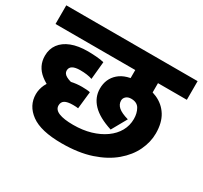

<svg xmlns="http://www.w3.org/2000/svg" viewBox="-131 -801 1036 980"><g transform="rotate(30 387.0 -311.0)"><path d="M604 -512V-416H470V-512H0V-622H774V-512ZM335 -111Q391 -111 437 -124.5Q483 -138 517.5 -162.5Q552 -187 570.5 -220Q589 -253 589 -292Q589 -325 575 -350Q561 -375 526 -375Q507 -375 496 -365Q485 -355 485 -341Q485 -319 503 -303Q521 -287 563 -275L513 -186Q435 -211 398 -250Q361 -289 361 -340Q361 -398 401.5 -433.5Q442 -469 521 -469Q581 -469 626.5 -449Q672 -429 697.5 -388Q723 -347 723 -284Q723 -233 699 -182.5Q675 -132 626 -90.5Q577 -49 503.5 -24.5Q430 0 331 0Q208 0 150 -42.5Q92 -85 92 -152Q92 -181 105.5 -210Q119 -239 150 -259Q153 -262 155 -266.5Q157 -271 160 -272Q184 -288 214.5 -295Q245 -302 278 -302Q291 -302 305 -301Q319 -300 326 -298L315 -197Q310 -198 302.5 -198.5Q295 -199 285 -199Q251 -199 236 -189.5Q221 -180 221 -160Q221 -135 250.5 -123Q280 -111 335 -111ZM214 -189Q132 -206 83 -245Q34 -284 34 -345Q34 -385 55.5 -414Q77 -443 117 -458.5Q157 -474 214 -474Q234 -474 262.5 -472Q291 -470 309 -465L299 -361Q285 -366 267 -368.5Q249 -371 228 -371Q198 -371 183 -362Q168 -353 168 -335Q168 -317 188 -306Q208 -295 238 -291Z"/></g></svg>

Font: Noto Sans Devanagari
Style: Regular
Weight: 400
Designer: Jelle Bosma - Monotype Design Team
Foundry: Monotype Imaging Inc.
Version: Version 2.003